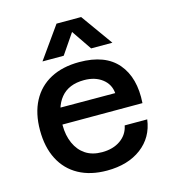

<svg xmlns="http://www.w3.org/2000/svg" viewBox="-117 -880 883 987"><g transform="rotate(-15 325.0 -386.5)"><path d="M331 12Q244 12 181 -22.5Q118 -57 84.5 -122Q51 -187 51 -277Q51 -367 85 -431.5Q119 -496 183 -530Q247 -564 336 -564Q474 -564 539.5 -487Q605 -410 596 -276H146L147 -363L474 -362Q470 -410 432 -439Q394 -468 336 -468Q254 -468 212 -417Q170 -366 170 -272Q170 -218 189 -175.5Q208 -133 243.5 -109.5Q279 -86 331 -86Q390 -86 429.5 -114Q469 -142 478 -189H598Q586 -96 514.5 -42Q443 12 331 12ZM155 -616 275 -785H406L527 -616H414L341 -723L268 -616Z"/></g></svg>

Font: Azeret Mono Thin Medium
Style: Regular
Weight: 500
Version: Version 1.002